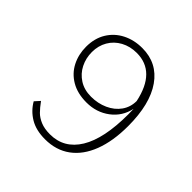

<svg xmlns="http://www.w3.org/2000/svg" viewBox="-194 -920 1097 1097"><g transform="rotate(45 355.0 -371.0)"><path d="M124 -98 152 -129Q176 -96 196 -76Q216 -56 247 -43Q278 -30 323 -30Q436 -30 497.5 -130.5Q559 -231 559 -427Q559 -456 558 -471Q542 -396 482 -351Q422 -306 342 -306Q269 -306 218 -336Q167 -366 141 -417Q115 -468 115 -530Q115 -598 145.5 -648Q176 -698 229 -725Q282 -752 348 -752Q469 -752 537.5 -654.5Q606 -557 606 -379Q606 -258 572.5 -170.5Q539 -83 475.5 -36.5Q412 10 323 10Q250 10 201 -19.5Q152 -49 124 -98ZM539 -515Q498 -710 345 -710Q292 -710 249.5 -687Q207 -664 183.5 -623.5Q160 -583 160 -532Q160 -483 181 -441Q202 -399 242 -373.5Q282 -348 337 -348Q392 -348 438.5 -369Q485 -390 512 -428Q539 -466 539 -515Z"/></g></svg>

Font: Morrison Thin
Style: Regular
Weight: 100
Designer: Pablo Impallari, Rodrigo Fuenzalida (Modified by Dan O. Williams)
Version: Version 0.03;June 6, 2019;FontCreator 11.5.0.2425 64-bit; tt